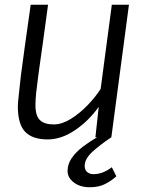

<svg xmlns="http://www.w3.org/2000/svg" viewBox="-20 -577 613 807"><path d="M180 9Q116.5 9 85.8 -23Q55 -55 55 -130Q55 -142 59 -178.8Q63 -215.5 68 -261Q75 -314.5 85.2 -388.2Q95.5 -462 109 -557H182Q168.5 -456.5 160 -395.8Q151.5 -335 147 -303.5Q142.5 -272 141 -260Q135 -216 132 -186.5Q129 -157 129 -135Q129 -90 148 -72Q167 -54 206 -54Q240 -54 277.2 -77Q314.5 -100 347.8 -134.5Q381 -169 403 -203L450 -557H522L448 0H381L395 -128Q353 -69 295.5 -30Q238 9 180 9ZM357 210Q316.5 210 290.2 189.8Q264 169.5 264 142Q264 112.5 281.5 87.2Q299 62 327.5 40.2Q356 18.5 388 0L426 -22L448 0Q402.5 30 369.2 60.2Q336 90.5 336 120Q336 138 346.8 146.5Q357.5 155 373 155Q412 155 450 126L469 164Q449 182.5 422.2 196.2Q395.5 210 357 210Z"/></svg>

Font: Merriweather Sans Light
Style: Italic
Weight: 300
Italic angle: -7.5°
Designer: Eben Sorkin
Foundry: Eben Sorkin
Version: Version 2.001; ttfautohint (v1.8.3)